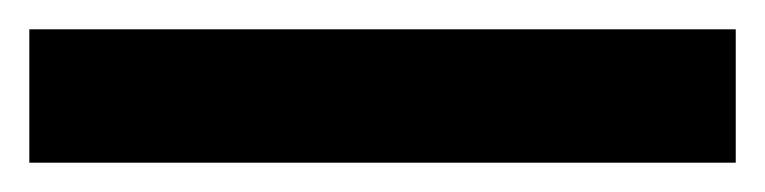

<svg xmlns="http://www.w3.org/2000/svg" viewBox="-21 16 522 131"><path d="M-1 36H481V127H-1Z"/></svg>

Font: Cabin Condensed SemiBold
Style: Regular
Weight: 600
Width: 3
Designer: Pablo Impallari
Foundry: Pablo Impallari. http://www.impallari.com Igino Marini. http://www.ikern.com
Version: Version 2.200